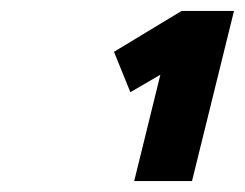

<svg xmlns="http://www.w3.org/2000/svg" viewBox="-20 -810 449 352"><path d="M219 -641C219 -641 274 -673 274 -673C274 -673 226 -478 226 -478C226 -478 332 -478 332 -478C332 -478 409 -790 409 -790C409 -790 313 -790 313 -790C313 -790 189 -715 189 -715C189 -715 219 -641 219 -641Z"/></svg>

Font: My Font
Style: Bold Italic
Weight: 500
Version: Version 0.001